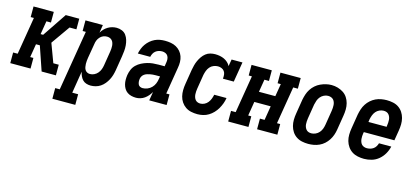

<svg xmlns="http://www.w3.org/2000/svg" viewBox="-61 -1006 3623 1675"><g transform="rotate(15 1750.0 -168.0)"><path d="M13 0V-96H54L110 -434H81V-530H264V-434H223L203 -313H226L372 -530H494V-434H432L313 -265L376 -96H425V0H296L229 -196L222 -217H187L167 -96H196V0Z M448 205V109H489L579 -434H550V-530H707L696 -458Q706 -476 721 -491.5Q736 -507 754 -517.5Q772 -528 791.5 -533Q811 -538 831 -538Q856 -538 879 -528.5Q902 -519 916 -500Q930 -481 937 -457.5Q944 -434 946 -409Q948 -384 945.5 -358.5Q943 -333 939 -308L918 -178Q914 -155 907.5 -133Q901 -111 890 -90Q879 -69 863.5 -50Q848 -31 828 -17.5Q808 -4 785 2Q762 8 740 8Q719 8 699.5 1.5Q680 -5 667 -19Q654 -33 646 -51Q638 -69 634 -89L602 109H655V205ZM708 -88Q728 -88 746.5 -97Q765 -106 778 -121.5Q791 -137 798 -155.5Q805 -174 808 -193L829 -323Q831 -337 832 -350.5Q833 -364 832 -376.5Q831 -389 827 -401.5Q823 -414 814.5 -423.5Q806 -433 794 -437.5Q782 -442 769 -442Q751 -442 734.5 -435Q718 -428 705.5 -414Q693 -400 686.5 -383.5Q680 -367 678 -350L656 -220Q654 -206 652.5 -192Q651 -178 651.5 -164Q652 -150 654.5 -136.5Q657 -123 663.5 -112Q670 -101 682 -94.5Q694 -88 708 -88Z M1150 8Q1128 8 1107.5 3Q1087 -2 1070.5 -13.5Q1054 -25 1043.5 -42.5Q1033 -60 1028 -80Q1023 -100 1023 -121.5Q1023 -143 1026 -164Q1030 -189 1040.5 -214Q1051 -239 1070.5 -258Q1090 -277 1114.5 -289.5Q1139 -302 1164.5 -309.5Q1190 -317 1215 -319.5Q1240 -322 1266 -322H1321L1326 -355Q1329 -371 1328 -387Q1327 -403 1319.5 -416Q1312 -429 1297.5 -435.5Q1283 -442 1267 -442Q1252 -442 1236.5 -437.5Q1221 -433 1208.5 -423Q1196 -413 1188.5 -398.5Q1181 -384 1178 -369H1066Q1071 -392 1079.5 -414Q1088 -436 1102 -456Q1116 -476 1135 -492.5Q1154 -509 1176 -519.5Q1198 -530 1221 -534Q1244 -538 1267 -538Q1294 -538 1320 -533.5Q1346 -529 1368 -517Q1390 -505 1406.5 -486Q1423 -467 1431.5 -443Q1440 -419 1440.5 -392.5Q1441 -366 1436 -339L1396 -96H1425V0H1268L1281 -79Q1271 -61 1257 -44.5Q1243 -28 1226 -16Q1209 -4 1189 2Q1169 8 1150 8ZM1184 -88Q1205 -88 1226.5 -96.5Q1248 -105 1264.5 -122Q1281 -139 1289.5 -160Q1298 -181 1301 -203L1305 -226H1266Q1253 -226 1240.5 -225Q1228 -224 1215 -221.5Q1202 -219 1189.5 -215Q1177 -211 1166 -203.5Q1155 -196 1148 -184.5Q1141 -173 1139 -160Q1137 -147 1138 -134.5Q1139 -122 1144 -110.5Q1149 -99 1160 -93.5Q1171 -88 1184 -88Z M1704 8Q1675 8 1647 2Q1619 -4 1596.5 -19.5Q1574 -35 1558.5 -58Q1543 -81 1536.5 -108Q1530 -135 1530.5 -164Q1531 -193 1536 -222L1557 -352Q1561 -374 1566.5 -395.5Q1572 -417 1581.5 -438Q1591 -459 1604.5 -478.5Q1618 -498 1636.5 -512.5Q1655 -527 1677 -532.5Q1699 -538 1721 -538Q1742 -538 1763 -534Q1784 -530 1802 -521.5Q1820 -513 1835 -499.5Q1850 -486 1859 -468L1870 -530H1968L1938 -349H1840Q1842 -367 1840.5 -384.5Q1839 -402 1829.5 -415.5Q1820 -429 1804 -435.5Q1788 -442 1771 -442Q1751 -442 1731.5 -434Q1712 -426 1698.5 -410Q1685 -394 1678 -375Q1671 -356 1667 -337L1646 -207Q1644 -194 1643 -180.5Q1642 -167 1643 -154Q1644 -141 1648 -129Q1652 -117 1659.5 -107.5Q1667 -98 1679 -93Q1691 -88 1704 -88Q1723 -88 1741.5 -97Q1760 -106 1772.5 -122Q1785 -138 1792 -156.5Q1799 -175 1803 -194H1914Q1910 -168 1901 -143.5Q1892 -119 1878.5 -95.5Q1865 -72 1846 -52Q1827 -32 1804 -18Q1781 -4 1755 2Q1729 8 1704 8Z M1981 0V-96H2023L2079 -434H2050V-530H2233V-434H2192L2173 -320H2321L2340 -434H2311V-530H2494V-434H2452L2396 -96H2425V0H2242V-96H2284L2305 -224H2157L2136 -96H2164V0Z M2705 8Q2676 8 2648 2Q2620 -4 2597 -19.5Q2574 -35 2559 -58Q2544 -81 2537 -108Q2530 -135 2530.5 -164Q2531 -193 2536 -222L2557 -352Q2562 -377 2570 -401.5Q2578 -426 2592.5 -448.5Q2607 -471 2627.5 -489Q2648 -507 2672 -518Q2696 -529 2721 -535Q2746 -541 2771 -541Q2800 -541 2827.5 -533Q2855 -525 2878 -510Q2901 -495 2916 -472Q2931 -449 2938 -422Q2945 -395 2944.5 -366Q2944 -337 2939 -308L2918 -178Q2914 -153 2905.5 -128.5Q2897 -104 2882.5 -81.5Q2868 -59 2848 -41Q2828 -23 2804 -12Q2780 -1 2754.5 3.5Q2729 8 2705 8ZM2707 -88Q2726 -88 2745 -96.5Q2764 -105 2777.5 -120.5Q2791 -136 2798 -155Q2805 -174 2808 -193L2829 -323Q2831 -337 2832 -350.5Q2833 -364 2832 -377Q2831 -390 2826.5 -402.5Q2822 -415 2813.5 -424Q2805 -433 2792.5 -437.5Q2780 -442 2766 -442Q2747 -442 2728.5 -433Q2710 -424 2697 -408.5Q2684 -393 2677.5 -374.5Q2671 -356 2667 -337L2646 -207Q2644 -193 2643 -179.5Q2642 -166 2643 -153Q2644 -140 2648.5 -128Q2653 -116 2661 -106.5Q2669 -97 2681 -92.5Q2693 -88 2707 -88Z M3209 8Q3180 8 3151.5 2Q3123 -4 3100 -19Q3077 -34 3061 -57Q3045 -80 3037.5 -107Q3030 -134 3030.5 -163.5Q3031 -193 3036 -222L3057 -352Q3062 -377 3070 -401.5Q3078 -426 3092.5 -448.5Q3107 -471 3127.5 -489Q3148 -507 3171.5 -518Q3195 -529 3220.5 -533.5Q3246 -538 3270 -538Q3299 -538 3327.5 -532Q3356 -526 3378.5 -510.5Q3401 -495 3416 -472Q3431 -449 3438 -422Q3445 -395 3444.5 -366Q3444 -337 3439 -308L3424 -217H3148L3146 -207Q3144 -193 3143 -179.5Q3142 -166 3143.5 -153Q3145 -140 3149.5 -127.5Q3154 -115 3162.5 -106Q3171 -97 3183.5 -92.5Q3196 -88 3209 -88Q3224 -88 3239 -92Q3254 -96 3267 -105Q3280 -114 3288.5 -128Q3297 -142 3301 -157H3412Q3404 -122 3386 -90.5Q3368 -59 3340 -35.5Q3312 -12 3277.5 -2Q3243 8 3209 8ZM3164 -313H3328L3329 -323Q3331 -337 3332 -350.5Q3333 -364 3332 -377Q3331 -390 3326.5 -402Q3322 -414 3314 -423.5Q3306 -433 3294 -437.5Q3282 -442 3268 -442Q3249 -442 3230 -433.5Q3211 -425 3198 -409.5Q3185 -394 3178 -375Q3171 -356 3167 -337Z"/></g></svg>

Font: Iosevka Curly Slab Oblique
Style: Bold
Weight: 700
Italic angle: -9°
Monospace: yes
Designer: Belleve Invis
Foundry: Belleve Invis
Version: Version 11.1.0; ttfautohint (v1.8.3)